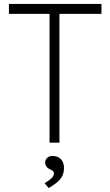

<svg xmlns="http://www.w3.org/2000/svg" viewBox="-20 -720 557 969"><path d="M230 0V-650H25V-700H492V-650H280V0ZM205 205Q221 195 231.5 187Q242 179 247 171.5Q252 164 252 156Q252 146 245.5 141.5Q239 137 230 133Q220 129 214 120Q208 111 208 100Q208 86 218.5 76.5Q229 67 244 67Q272 67 287.5 83.5Q303 100 303 128Q303 144 298.5 158Q294 172 284.5 183.5Q275 195 260.5 206Q246 217 226 229Z"/></svg>

Font: Mach ExtraLight
Style: Regular
Weight: 250
Version: Version 1.002